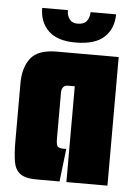

<svg xmlns="http://www.w3.org/2000/svg" viewBox="-48 -662 492 699"><g transform="rotate(5 198.0 -312.0)"><path d="M113 0Q71 0 52 -14Q33 -28 28 -57.5Q23 -87 23 -133V-343Q23 -402 50 -436Q77 -470 144 -470H371V0H221V-350H197Q173 -350 173 -322V-155Q173 -130 179.5 -125Q186 -120 199 -120H210L196 0ZM209 -509Q143 -509 110.5 -540.5Q78 -572 78 -624H172Q172 -603 182 -590.5Q192 -578 211 -578Q234 -578 244 -590.5Q254 -603 255 -624H348Q348 -572 314.5 -540.5Q281 -509 209 -509Z"/></g></svg>

Font: Smooch Sans Black
Style: Regular
Weight: 900
Designer: Robert E. Leuschke
Foundry: Robert E. Leuschke
Version: Version 1.010; ttfautohint (v1.8.3)